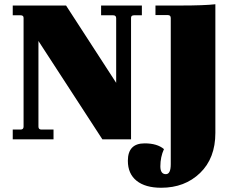

<svg xmlns="http://www.w3.org/2000/svg" viewBox="-20 -656 1146 904"><path d="M739 228Q664 228 623 195Q582 162 582 101Q582 19 661 19Q720 19 752 46Q735 83 735 127Q735 164 761 164Q784 164 784 117V-571Q784 -585 770 -585H712V-630H829Q942 -630 994 -636V-30Q994 89 922 158.5Q850 228 739 228ZM40 0V-46H77Q91 -46 91 -60V-572Q91 -584 77 -584H40V-630H291L527 -266V-570Q527 -584 513 -584H456V-630H648V-584H611Q597 -584 597 -572V0H462L161 -463V-60Q161 -46 175 -46H232V0Z"/></svg>

Font: Arapey Black
Style: Regular
Weight: 900
Designer: Eduardo Rodriguez Tunni
Foundry: Eduardo Rodriguez Tunni
Version: Version 4.000